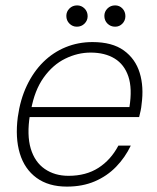

<svg xmlns="http://www.w3.org/2000/svg" viewBox="-20 -680 581 712"><path d="M228 12Q160 12 115.5 -20.5Q71 -53 53.5 -111Q36 -169 46 -246Q55 -311 79.5 -362.5Q104 -414 140.5 -450Q177 -486 223.5 -505Q270 -524 323 -524Q396 -524 439 -493Q482 -462 498 -410Q514 -358 505 -293Q504 -281 501.5 -269.5Q499 -258 496 -246H77L84 -283H460Q471 -352 456 -396.5Q441 -441 405 -463Q369 -485 316 -485Q268 -485 222 -462.5Q176 -440 142 -392.5Q108 -345 95 -272L91 -254Q79 -179 94 -129Q109 -79 146 -53.5Q183 -28 234 -28Q299 -28 345 -57.5Q391 -87 419 -140H465Q444 -96 410.5 -61.5Q377 -27 331.5 -7.5Q286 12 228 12ZM265 -581Q249 -581 237.5 -592.5Q226 -604 226 -621Q226 -637 237.5 -648.5Q249 -660 266 -660Q282 -660 293.5 -648.5Q305 -637 305 -620Q305 -604 293.5 -592.5Q282 -581 265 -581ZM407 -581Q390 -581 378.5 -592.5Q367 -604 367 -621Q367 -637 378.5 -648.5Q390 -660 407 -660Q423 -660 434 -648.5Q445 -637 445 -620Q445 -604 434 -592.5Q423 -581 407 -581Z"/></svg>

Font: DM Sans 12pt ExtraLight
Style: Italic
Weight: 250
Italic angle: -10°
Version: Version 4.004;gftools[0.9.30]